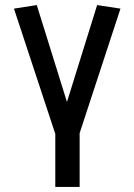

<svg xmlns="http://www.w3.org/2000/svg" viewBox="-20 -537 529 757"><path d="M294 -12 455 -503 363 -517 244 -135 125 -517 35 -503 198 -9V200H294Z"/></svg>

Font: LXGW Marker Gothic
Style: Regular
Weight: 400
Version: Version 1.001